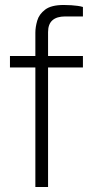

<svg xmlns="http://www.w3.org/2000/svg" viewBox="-20 -751 373 771"><path d="M122 0V-480H20V-526H122V-620Q122 -642 129.5 -668Q137 -694 161.5 -712.5Q186 -731 236 -731Q253 -731 266.5 -730Q280 -729 291.5 -727.5Q303 -726 313 -723V-685H242Q208 -685 190.5 -669.5Q173 -654 173 -622V-526H313V-480H173V0Z"/></svg>

Font: Archivo Expanded Thin
Style: Regular
Weight: 250
Width: 7
Designer: Hector Gatti
Foundry: Omnibus-Type
Version: Version 2.001